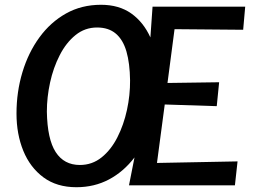

<svg xmlns="http://www.w3.org/2000/svg" viewBox="-20 -775 1067 803"><path d="M299.5 8Q217.5 8 161.8 -33.2Q106 -74.5 77.5 -144.2Q49 -214 49 -300Q49 -391 73.8 -473Q98.5 -555 144.8 -618.5Q191 -682 256 -718.5Q321 -755 402.5 -755Q477.5 -755 528.8 -718.8Q580 -682.5 609 -618.5L618 -747H1005.5L997 -650.5L710 -653L680.5 -428L896.5 -431L886.5 -331L669 -338L636.5 -93.5L973.5 -100L962.5 0H519.5L542.5 -116.5Q497 -57 435.8 -24.5Q374.5 8 299.5 8ZM314 -85Q365.5 -85 405 -116.8Q444.5 -148.5 471 -200.8Q497.5 -253 511 -315.2Q524.5 -377.5 524 -439Q523 -510.5 508.8 -559.8Q494.5 -609 464.2 -634.5Q434 -660 386 -660Q335 -660 295.8 -628.2Q256.5 -596.5 229.8 -544.2Q203 -492 189.5 -430.2Q176 -368.5 176 -308Q178 -192.5 213 -138.8Q248 -85 314 -85Z"/></svg>

Font: Merriweather Sans Medium
Style: Italic
Weight: 500
Italic angle: -7.5°
Designer: Eben Sorkin
Foundry: Eben Sorkin
Version: Version 2.001